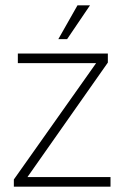

<svg xmlns="http://www.w3.org/2000/svg" viewBox="-20 -701 467 721"><path d="M32 -27 341 -464H47V-500H385V-466L83 -36H395V0H32ZM271 -681H318L232 -554H199Z"/></svg>

Font: Sarabun Thin
Style: Regular
Weight: 250
Designer: Suppakit Chalermlarp | Katatrad Co.,Ltd.
Foundry: Cadson Demak Co.,Ltd.
Version: Version 1.000; ttfautohint (v1.6)